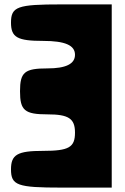

<svg xmlns="http://www.w3.org/2000/svg" viewBox="-20 -903 567 873"><path d="M30 -800C30 -733 59 -717 176 -717C276 -717 321 -697 321 -654C321 -612 279 -592 196 -592C92 -592 71 -575 71 -488C71 -401 92 -383 196 -383C292 -383 321 -364 321 -300C321 -233 293 -217 176 -217C59 -217 30 -200 30 -133C30 -60 59 -50 259 -50H488V-883H259C59 -883 30 -873 30 -800Z"/></svg>

Font: Hussar Skorodowane
Style: Bold
Weight: 700
Foundry: Cannot Into Space Fonts
Version: Version 0.892